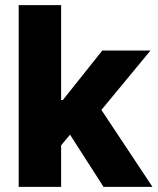

<svg xmlns="http://www.w3.org/2000/svg" viewBox="-20 -727 613 747"><path d="M52.7 -707H217.8V-337.9H224.6L377.9 -530.3H565.4L374.5 -299.3L573.2 0H382.8L252.4 -203.1L217.8 -161.6V0H52.7Z"/></svg>

Font: WEMIX Pretendard ExtraBold
Style: Regular
Weight: 800
Designer: Base glyphs from Inter by Rasmus Andersson; Hangeul glyphs from Noto Sans CJK(Source Han Sans) by Jang Soo-young and Kan
Foundry: Kil Hyung-jin
Version: Version 1.000